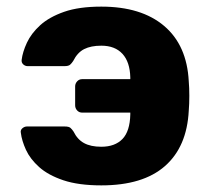

<svg xmlns="http://www.w3.org/2000/svg" viewBox="-20 -550 636 580"><path d="M286.1 10Q217.5 10 171.5 -5.4Q125.5 -20.9 98.3 -45.3Q71.1 -69.7 58.4 -97.4Q45.8 -125.1 42.9 -149Q41.3 -157.1 47.6 -162.5Q54 -167.9 61.1 -167.9H175.7Q188 -167.9 192.8 -163.7Q197.6 -159.5 202.2 -152.5Q213.9 -128.6 234 -117.7Q254.1 -106.7 286.1 -106.7Q327.2 -106.7 349.9 -130.1Q372.5 -153.5 373.6 -204.4V-209.8H228.4Q219 -209.8 213 -216.4Q207 -223 207 -231.8V-288.9Q207 -297.6 213 -304.2Q219 -310.9 228.4 -310.9H373.6V-316.2Q372.5 -362.8 349.9 -387.4Q327.2 -412 286.1 -412Q254.7 -412 234.3 -401.7Q213.9 -391.4 201 -365.6Q196.4 -358.6 191.6 -354.4Q186.7 -350.2 174.5 -350.2H63.6Q55.9 -350.2 50.1 -355.6Q44.4 -361 45.4 -369.1Q48.3 -393 61.3 -421Q74.3 -449 101.4 -473.8Q128.6 -498.5 173.7 -514.3Q218.7 -530 286.1 -530Q407.1 -530 475.9 -471.6Q544.7 -413.2 550.2 -304.4Q551.9 -285 551.9 -260.3Q551.9 -235.6 550.2 -215.6Q544.7 -106.8 478.4 -48.4Q412.1 10 286.1 10Z"/></svg>

Font: Rubik Light
Style: Regular
Weight: 300
Designer: Hubert and Fischer
Foundry: Hubert and Fischer
Version: Version 2.300;gftools[0.9.30]